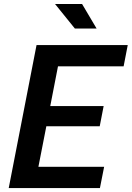

<svg xmlns="http://www.w3.org/2000/svg" viewBox="-20 -960 672 980"><path d="M24.5 0H490L511.5 -108.5H176L216.5 -315.5H489L509 -418.5H236.5L276 -621.5H611L632 -730H166.5ZM473 -814.5 399 -939.5H261L362 -814.5Z"/></svg>

Font: Monaspace Neon SemiBold
Style: Italic
Weight: 600
Italic angle: -11°
Designer: Riley Cran & the Lettermatic Team
Foundry: Lettermatic
Version: Version 1.200 (Monaspace Neon)